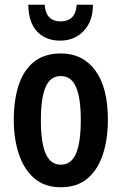

<svg xmlns="http://www.w3.org/2000/svg" viewBox="-20 -778 512 808"><path d="M434 -273Q434 -194 413.5 -130Q393 -66 349.5 -28Q306 10 235 10Q168 10 124.5 -27.5Q81 -65 59.5 -129Q38 -193 38 -273Q38 -358 59 -421Q80 -484 124 -518.5Q168 -553 237 -553Q328 -553 381 -481.5Q434 -410 434 -273ZM152 -271Q152 -179 172 -132Q192 -85 236 -85Q280 -85 300 -132Q320 -179 320 -273Q320 -365 300 -411.5Q280 -458 236 -458Q192 -458 172 -412Q152 -366 152 -271ZM371 -758Q371 -688 332 -647.5Q293 -607 233 -607Q173 -607 136.5 -645Q100 -683 99 -758H168Q173 -688 235 -688Q265 -688 282.5 -704.5Q300 -721 303 -758Z"/></svg>

Font: Noto Sans ExtraCondensed SemiBold
Style: Regular
Weight: 600
Width: 2
Designer: Monotype Design Team
Foundry: Monotype Imaging Inc.
Version: Version 2.013; ttfautohint (v1.8.4.7-5d5b)